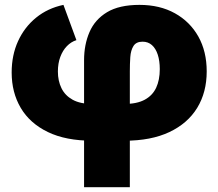

<svg xmlns="http://www.w3.org/2000/svg" viewBox="-20 -571 904 795"><path d="M328.1 204.1V-321.8Q328.1 -386.2 350.6 -438.2Q373 -490.2 423.3 -520.5Q473.6 -550.8 557.6 -550.8Q641.6 -550.8 704.1 -516.1Q766.6 -481.4 801.3 -419.7Q835.9 -357.9 835.9 -275.4Q835.9 -189 796.6 -124.5Q757.3 -60.1 681.4 -24.2Q605.5 11.7 495.1 11.7H363.3Q252.4 11.7 178 -24.4Q103.5 -60.5 65.9 -124.3Q28.3 -188 28.3 -271Q28.3 -342.8 54.9 -400.9Q81.5 -459 129.6 -498Q177.7 -537.1 242.7 -550.8L296.4 -404.8Q274.4 -397.9 257.1 -380.1Q239.7 -362.3 229.7 -335.4Q219.7 -308.6 219.7 -274.9Q219.7 -236.3 234.4 -206.1Q249 -175.8 280.5 -158.2Q312 -140.6 363.3 -140.6H495.1Q546.9 -140.6 579.1 -158Q611.3 -175.3 626.5 -207.5Q641.6 -239.7 641.6 -284.7Q641.6 -318.8 633.3 -344.5Q625 -370.1 609.1 -384.3Q593.3 -398.4 570.3 -398.4Q543.9 -398.4 532.7 -380.6Q521.5 -362.8 519.5 -334.7Q517.6 -306.6 517.6 -275.4V204.1Z"/></svg>

Font: Inter 18pt Black
Style: Regular
Weight: 900
Designer: Rasmus Andersson
Foundry: rsms
Version: Version 4.001;git-66647c0bb